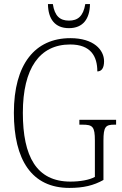

<svg xmlns="http://www.w3.org/2000/svg" viewBox="-20 -911 599 941"><path d="M318 -773C387 -773 420 -819 421 -891H398C388 -831 361 -810 318 -810C274 -810 248 -832 239 -891H215C216 -818 249 -773 318 -773ZM320 10C389 10 439 -2 487 -29V-221C487 -291 498 -300 541 -300H549V-324H369V-300H384C434 -300 445 -291 445 -222V-44C418 -29 373 -21 325 -21C159 -21 92 -144 92 -358C92 -576 174 -693 324 -693C425 -693 457 -635 457 -561C477 -561 490 -576 490 -611C490 -666 440 -724 325 -724C151 -724 48 -596 48 -358C48 -128 135 10 320 10Z"/></svg>

Font: Noto Serif Georgian Condensed ExtraLight
Style: Regular
Weight: 200
Width: 3
Designer: Monotype Design Team, Akaki Razmadze
Foundry: Google LLC
Version: Version 2.003